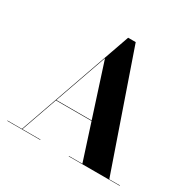

<svg xmlns="http://www.w3.org/2000/svg" viewBox="-166 -937 1116 1109"><g transform="rotate(30 392.0 -382.5)"><path d="M200 -243V-246H485.5V-243ZM432 -765 696 -2.5H767V0H427V-2.5H516.5L325 -595.5L116.5 -2.5H237V0H17V-2.5H113.5L381.5 -765Z"/></g></svg>

Font: Bodoni Moda 72pt
Style: Bold
Weight: 700
Designer: Owen Earl
Foundry: indestructible type
Version: Version 2.004